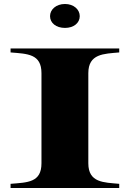

<svg xmlns="http://www.w3.org/2000/svg" viewBox="-20 -943 650 963"><path d="M33 -21V0H578V-21C501 -28 423 -26 423 -124V-576C423 -674 501 -673 578 -680V-700H33V-680C118 -673 188 -673 188 -576V-124C188 -27 118 -28 33 -21ZM306 -803C350 -803 380 -828 380 -862C380 -895 350 -923 306 -923C261 -923 231 -895 231 -862C231 -828 261 -803 306 -803Z"/></svg>

Font: Sprat Extended
Style: Bold
Weight: 700
Width: 9
Designer: Ethan Nakache
Foundry: Collletttivo
Version: Version 2.000;Glyphs 3.2 (3217)